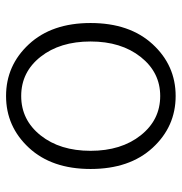

<svg xmlns="http://www.w3.org/2000/svg" viewBox="-3 -584 600 634"><g transform="rotate(90 297.0 -267.0)"><path d="M56 -266Q56 -395 126 -471Q196 -547 297 -547Q398 -547 468 -471Q538 -395 538 -266Q538 -138 468 -62.5Q398 13 297 13Q196 13 126 -62.5Q56 -138 56 -266ZM297 -496Q219 -496 168 -431.5Q117 -367 117 -266Q117 -165 167.5 -101Q218 -37 297 -37Q376 -37 427 -101Q478 -165 478 -266Q478 -367 427 -431.5Q376 -496 297 -496Z"/></g></svg>

Font: Noto Sans Korean Light
Style: Regular
Weight: 300
Designer: Ryoko NISHIZUKA  (kana & ideographs); Paul D. Hunt (Latin, Greek & Cyrillic); Wenlong ZHANG  (bopomofo); Sandoll Communi
Foundry: Adobe Systems Incorporated
Version: Version 1.000;PS 1;hotconv 1.0.78;makeotf.lib2.5.61930